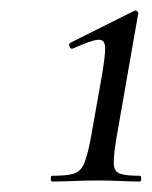

<svg xmlns="http://www.w3.org/2000/svg" viewBox="-20 -750 290 367"><path d="M80 -403Q77 -403 77 -408.5Q77 -414 80 -414Q108 -414 121 -418Q134 -422 140.5 -437Q147 -452 153 -483L174 -601Q181 -641 181 -658Q181 -675 167.5 -674Q154 -673 119 -657Q115 -656 113 -661Q111 -666 114 -668L236 -729Q240 -731 242.5 -728.5Q245 -726 244 -723L202 -483Q197 -452 197.5 -437Q198 -422 209.5 -418Q221 -414 247 -414Q250 -414 250 -408.5Q250 -403 247 -403Q230 -403 210.5 -404Q191 -405 167 -405Q143 -405 120.5 -404Q98 -403 80 -403Z"/></svg>

Font: Cormorant Medium
Style: Italic
Weight: 500
Italic angle: -10°
Designer: Christian Thalmann (Catharsis Fonts)
Foundry: Catharsis Fonts
Version: Version 4.000